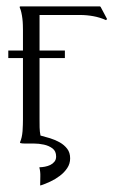

<svg xmlns="http://www.w3.org/2000/svg" viewBox="-20 -439 364 588"><path d="M101.1 73.2Q108.4 73.2 117.4 71.5Q126.5 69.8 134 66.2Q141.6 62.5 146.7 56.2Q151.9 49.8 151.9 40.5Q151.9 23.9 140.9 15.6Q129.9 7.3 114.5 3.9Q99.1 0.5 82.5 0.5Q65.9 0.5 54.7 0.5Q51.3 0.5 48.1 0.2Q44.9 0 41.5 -1V-3.9Q44.4 -10.3 46.4 -19Q48.3 -27.8 49.1 -37.6Q49.8 -47.4 50 -56.6Q50.3 -65.9 50.3 -72.8V-261.2H5.4V-284.2H50.3V-346.7Q50.3 -353.5 50 -362.8Q49.8 -372.1 48.6 -381.8Q47.4 -391.6 45.4 -400.6Q43.5 -409.7 40.5 -415.5V-418.9Q41.5 -418.9 41.7 -419.2Q42 -419.4 43 -419.4H286.1L288.1 -418L307.6 -381.3L306.6 -378.9L304.7 -377.4Q286.1 -385.7 265.9 -389.4Q245.6 -393.1 225.1 -393.1H101.1V-284.2H178.7V-261.2H101.1V-72.8Q101.1 -60.5 101.3 -48.3Q101.6 -36.1 104 -23.9Q117.7 -20.5 133.5 -15.6Q149.4 -10.7 163.1 -2.9Q176.8 4.9 185.8 16.6Q194.8 28.3 194.8 45.9Q194.8 62.5 185.8 75.9Q176.8 89.4 163.1 99.6Q149.4 109.9 133.8 117.2Q118.2 124.5 104.5 128.9L103 128.4Q103 115.7 103.5 101.3Q104 86.9 100.6 74.2Z"/></svg>

Font: CAT Linz
Style: Regular
Weight: 400
Designer: Peter Wiegel
Foundry: Peter Wiegel
Version: Version 1.08